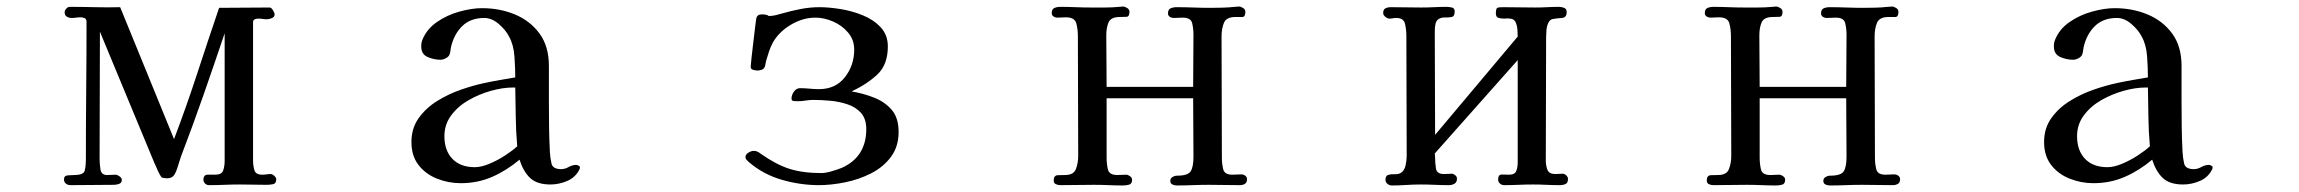

<svg xmlns="http://www.w3.org/2000/svg" viewBox="-20 -565 7040 588"><path d="M826 -16Q826 -3 816.5 -1Q807 1 797 1Q776 1 755.5 0.5Q735 0 714 0Q691 0 667 1Q643 2 620 2Q613 2 608 -3Q603 -8 603 -14Q603 -30 616 -30Q629 -30 639 -30Q659 -30 663.5 -43Q668 -56 668 -72V-463Q636 -368 603 -273.5Q570 -179 534 -85Q530 -73 524 -53.5Q518 -34 511 -26Q507 -22 502 -20.5Q497 -19 492 -19Q488 -19 484 -19.5Q480 -20 476 -21Q474 -22 469 -31Q464 -40 460 -50Q456 -60 454 -63L286 -468Q286 -371 285.5 -273.5Q285 -176 285 -78Q285 -65 287.5 -47Q290 -29 308 -29Q315 -29 321 -29.5Q327 -30 334 -30Q339 -30 346 -25Q353 -20 353 -14Q353 -5 345 -2Q337 1 329 1L196 2Q188 2 182 -2.5Q176 -7 176 -16Q176 -27 188 -28Q200 -29 207 -29Q236 -29 239.5 -42.5Q243 -56 243 -80Q243 -185 244 -289.5Q245 -394 245 -498Q245 -507 239 -509.5Q233 -512 226 -512Q219 -512 213 -511Q207 -510 200 -510Q191 -510 184.5 -514Q178 -518 178 -528Q178 -533 183 -538.5Q188 -544 193 -544Q232 -544 270.5 -543Q309 -542 348 -543L513 -139Q551 -239 584 -340Q617 -441 651 -541Q689 -541 728 -541.5Q767 -542 806 -542Q811 -542 816 -533.5Q821 -525 821 -521Q821 -513 812.5 -509.5Q804 -506 797 -506Q790 -506 784 -507Q778 -508 771 -508Q766 -508 760.5 -506Q755 -504 755 -497V-74Q755 -58 759 -44Q763 -30 783 -30Q790 -30 796 -31Q802 -32 809 -32Q814 -32 820 -26.5Q826 -21 826 -16Z M1564 -117Q1560 -162 1559.5 -207Q1559 -252 1558 -297H1551Q1520 -297 1484 -287Q1448 -277 1415.5 -258.5Q1383 -240 1362 -212Q1341 -184 1341 -148Q1341 -104 1365.5 -78.5Q1390 -53 1434 -53Q1454 -53 1479 -63.5Q1504 -74 1527 -89Q1550 -104 1564 -117ZM1756 -53Q1756 -49 1755 -47Q1743 -22 1717.5 -11Q1692 0 1666 0Q1625 0 1604 -19.5Q1583 -39 1571 -76Q1532 -43 1487.5 -23.5Q1443 -4 1391 -4Q1353 -4 1318 -18Q1283 -32 1261.5 -60Q1240 -88 1240 -130Q1240 -172 1262 -203Q1284 -234 1318.5 -255.5Q1353 -277 1392 -290.5Q1431 -304 1465 -311Q1488 -316 1511.5 -320Q1535 -324 1558 -328Q1558 -356 1555.5 -392Q1553 -428 1539 -453Q1529 -473 1507.5 -491.5Q1486 -510 1463 -510Q1421 -510 1395.5 -485Q1370 -460 1361 -420Q1360 -416 1359.5 -410Q1359 -404 1357 -399Q1355 -392 1346 -387Q1337 -382 1329 -382Q1309 -382 1289.5 -390.5Q1270 -399 1270 -423Q1270 -435 1274 -444Q1287 -476 1318 -497.5Q1349 -519 1387 -529.5Q1425 -540 1456 -540Q1511 -540 1557.5 -520.5Q1604 -501 1632.5 -462Q1661 -423 1661 -363Q1661 -336 1661 -308.5Q1661 -281 1661 -254Q1661 -215 1661.5 -176.5Q1662 -138 1664 -100Q1665 -81 1669 -64Q1673 -47 1699 -47Q1710 -47 1721.5 -53.5Q1733 -60 1745 -60Q1747 -60 1751.5 -58Q1756 -56 1756 -53Z M2732 -161Q2732 -116 2708.5 -84.5Q2685 -53 2647.5 -34Q2610 -15 2567.5 -6.5Q2525 2 2488 2Q2431 2 2374 -14.5Q2317 -31 2273 -69Q2270 -72 2266.5 -75.5Q2263 -79 2263 -84Q2263 -92 2272 -97.5Q2281 -103 2288 -103Q2295 -103 2300 -100.5Q2305 -98 2310 -94Q2357 -61 2397.5 -48Q2438 -35 2496 -35Q2508 -35 2527 -40.5Q2546 -46 2558 -51Q2596 -68 2614.5 -98Q2633 -128 2633 -169Q2633 -201 2617 -219Q2601 -237 2575.5 -245.5Q2550 -254 2522.5 -256.5Q2495 -259 2471 -259Q2459 -259 2447 -257Q2435 -255 2423 -255Q2419 -255 2411.5 -255.5Q2404 -256 2404 -263Q2404 -274 2411.5 -284.5Q2419 -295 2430 -295Q2444 -295 2459 -293.5Q2474 -292 2488 -292Q2539 -292 2567.5 -328.5Q2596 -365 2596 -413Q2596 -443 2577.5 -465Q2559 -487 2531.5 -499Q2504 -511 2477 -511Q2439 -511 2402.5 -489.5Q2366 -468 2347 -435Q2340 -422 2335 -407Q2330 -392 2326 -378Q2325 -374 2324 -367.5Q2323 -361 2321 -358Q2318 -353 2311.5 -351Q2305 -349 2300 -349Q2295 -349 2287 -351Q2279 -353 2279 -360Q2279 -365 2281.5 -388Q2284 -411 2287.5 -439.5Q2291 -468 2293.5 -489.5Q2296 -511 2297 -512Q2301 -519 2305.5 -520Q2310 -521 2317 -521Q2321 -521 2329 -519Q2332 -518 2334 -516Q2345 -516 2355.5 -518.5Q2366 -521 2376 -524Q2404 -532 2432.5 -537.5Q2461 -543 2490 -543Q2517 -543 2552.5 -537.5Q2588 -532 2621.5 -518.5Q2655 -505 2677 -481.5Q2699 -458 2699 -423Q2699 -367 2667 -337Q2635 -307 2588 -285Q2624 -279 2657 -266Q2690 -253 2711 -228.5Q2732 -204 2732 -161Z M3799 -16Q3799 -6 3792.5 -2Q3786 2 3777 2Q3753 2 3729.5 1.5Q3706 1 3682 1Q3657 1 3633 2Q3609 3 3584 3Q3577 3 3570.5 0Q3564 -3 3564 -11Q3564 -19 3571 -23Q3578 -27 3585 -27Q3618 -27 3626.5 -40.5Q3635 -54 3635 -85Q3635 -130 3634.5 -175Q3634 -220 3634 -264H3369V-82Q3369 -63 3373 -46Q3377 -29 3402 -29Q3409 -29 3415.5 -29.5Q3422 -30 3429 -30Q3434 -30 3440.5 -25.5Q3447 -21 3447 -15Q3447 -2 3438 0.5Q3429 3 3419 3Q3397 3 3375 2Q3353 1 3330 1Q3305 1 3279 1.5Q3253 2 3227 2Q3220 2 3213.5 -1Q3207 -4 3207 -12Q3207 -28 3219.5 -28.5Q3232 -29 3242 -29Q3268 -29 3275 -47.5Q3282 -66 3282 -87Q3282 -179 3281.5 -271Q3281 -363 3281 -454Q3281 -476 3276 -494Q3271 -512 3244 -512Q3238 -512 3231.5 -511.5Q3225 -511 3219 -511Q3212 -511 3206.5 -514.5Q3201 -518 3201 -525Q3201 -537 3209 -540.5Q3217 -544 3227 -544Q3250 -544 3274 -543Q3298 -542 3321 -542Q3342 -542 3364 -542Q3386 -542 3407 -544Q3410 -544 3413 -544.5Q3416 -545 3419 -545Q3425 -545 3432 -540.5Q3439 -536 3439 -529Q3439 -514 3430 -513.5Q3421 -513 3410 -513Q3382 -513 3375 -496.5Q3368 -480 3368 -457Q3368 -417 3368.5 -378Q3369 -339 3369 -299H3634Q3634 -339 3634.5 -378.5Q3635 -418 3635 -458Q3635 -477 3631 -494Q3627 -511 3602 -511Q3595 -511 3588.5 -510.5Q3582 -510 3575 -510Q3568 -510 3562.5 -513.5Q3557 -517 3557 -524Q3557 -536 3565 -539.5Q3573 -543 3583 -543Q3609 -543 3635 -542Q3661 -541 3686 -541Q3705 -541 3723.5 -541.5Q3742 -542 3761 -544Q3764 -544 3767.5 -544.5Q3771 -545 3774 -545Q3780 -545 3787 -540.5Q3794 -536 3794 -529Q3794 -513 3784.5 -513Q3775 -513 3764 -513Q3736 -513 3728.5 -495.5Q3721 -478 3721 -453Q3721 -361 3721.5 -268Q3722 -175 3722 -82Q3722 -64 3726 -47Q3730 -30 3754 -30Q3761 -30 3767.5 -30.5Q3774 -31 3781 -31Q3788 -31 3793.5 -27Q3799 -23 3799 -16Z M4782 -17Q4782 -5 4774.5 -1.5Q4767 2 4757 2Q4736 2 4715.5 1Q4695 0 4675 0Q4653 0 4630.5 1Q4608 2 4586 2Q4579 2 4573.5 -3Q4568 -8 4568 -15Q4568 -31 4580 -30.5Q4592 -30 4602 -30Q4619 -30 4623.5 -41.5Q4628 -53 4628 -67V-381L4374 -95L4375 -82Q4375 -67 4377.5 -49.5Q4380 -32 4402 -32Q4408 -32 4413.5 -32.5Q4419 -33 4426 -33Q4431 -33 4436.5 -28.5Q4442 -24 4442 -18Q4442 -7 4434.5 -2.5Q4427 2 4417 2Q4395 2 4374 1Q4353 0 4331 0Q4309 0 4286.5 1.5Q4264 3 4242 3Q4235 3 4229 -2Q4223 -7 4223 -14Q4223 -27 4231.5 -29.5Q4240 -32 4251 -31.5Q4262 -31 4269 -35Q4281 -42 4284.5 -58Q4288 -74 4288 -87Q4288 -179 4287.5 -271.5Q4287 -364 4287 -456Q4287 -473 4283 -491.5Q4279 -510 4256 -510Q4251 -510 4245.5 -509Q4240 -508 4235 -508Q4229 -508 4222.5 -513.5Q4216 -519 4216 -525Q4216 -536 4223 -539.5Q4230 -543 4239 -543Q4262 -543 4285.5 -542.5Q4309 -542 4332 -542Q4352 -542 4371.5 -543Q4391 -544 4410 -544Q4418 -544 4426.5 -542Q4435 -540 4435 -530Q4435 -515 4426 -513Q4417 -511 4404.5 -511.5Q4392 -512 4383 -504.5Q4374 -497 4374 -469L4375 -152L4628 -453Q4628 -463 4627 -475.5Q4626 -488 4621 -498Q4616 -508 4603 -508Q4599 -509 4594.5 -508.5Q4590 -508 4586 -508Q4576 -508 4568.5 -510.5Q4561 -513 4561 -525Q4561 -528 4561.5 -531.5Q4562 -535 4563 -538Q4565 -542 4572 -542.5Q4579 -543 4582 -543Q4607 -543 4632 -542.5Q4657 -542 4682 -542Q4700 -542 4718 -543Q4736 -544 4754 -544Q4762 -544 4770 -541Q4778 -538 4778 -528Q4778 -511 4763 -510Q4748 -509 4737 -507Q4727 -506 4722 -495.5Q4717 -485 4716 -472.5Q4715 -460 4715 -451L4714 -73Q4714 -58 4719 -45Q4724 -32 4743 -32Q4748 -32 4754 -32.5Q4760 -33 4766 -33Q4771 -33 4776.5 -28Q4782 -23 4782 -17Z M5799 -16Q5799 -6 5792.5 -2Q5786 2 5777 2Q5753 2 5729.5 1.5Q5706 1 5682 1Q5657 1 5633 2Q5609 3 5584 3Q5577 3 5570.5 0Q5564 -3 5564 -11Q5564 -19 5571 -23Q5578 -27 5585 -27Q5618 -27 5626.5 -40.5Q5635 -54 5635 -85Q5635 -130 5634.5 -175Q5634 -220 5634 -264H5369V-82Q5369 -63 5373 -46Q5377 -29 5402 -29Q5409 -29 5415.5 -29.5Q5422 -30 5429 -30Q5434 -30 5440.5 -25.5Q5447 -21 5447 -15Q5447 -2 5438 0.5Q5429 3 5419 3Q5397 3 5375 2Q5353 1 5330 1Q5305 1 5279 1.5Q5253 2 5227 2Q5220 2 5213.5 -1Q5207 -4 5207 -12Q5207 -28 5219.5 -28.5Q5232 -29 5242 -29Q5268 -29 5275 -47.5Q5282 -66 5282 -87Q5282 -179 5281.5 -271Q5281 -363 5281 -454Q5281 -476 5276 -494Q5271 -512 5244 -512Q5238 -512 5231.5 -511.5Q5225 -511 5219 -511Q5212 -511 5206.5 -514.5Q5201 -518 5201 -525Q5201 -537 5209 -540.5Q5217 -544 5227 -544Q5250 -544 5274 -543Q5298 -542 5321 -542Q5342 -542 5364 -542Q5386 -542 5407 -544Q5410 -544 5413 -544.5Q5416 -545 5419 -545Q5425 -545 5432 -540.5Q5439 -536 5439 -529Q5439 -514 5430 -513.5Q5421 -513 5410 -513Q5382 -513 5375 -496.5Q5368 -480 5368 -457Q5368 -417 5368.5 -378Q5369 -339 5369 -299H5634Q5634 -339 5634.5 -378.5Q5635 -418 5635 -458Q5635 -477 5631 -494Q5627 -511 5602 -511Q5595 -511 5588.5 -510.5Q5582 -510 5575 -510Q5568 -510 5562.5 -513.5Q5557 -517 5557 -524Q5557 -536 5565 -539.5Q5573 -543 5583 -543Q5609 -543 5635 -542Q5661 -541 5686 -541Q5705 -541 5723.5 -541.5Q5742 -542 5761 -544Q5764 -544 5767.5 -544.5Q5771 -545 5774 -545Q5780 -545 5787 -540.5Q5794 -536 5794 -529Q5794 -513 5784.5 -513Q5775 -513 5764 -513Q5736 -513 5728.5 -495.5Q5721 -478 5721 -453Q5721 -361 5721.5 -268Q5722 -175 5722 -82Q5722 -64 5726 -47Q5730 -30 5754 -30Q5761 -30 5767.5 -30.5Q5774 -31 5781 -31Q5788 -31 5793.5 -27Q5799 -23 5799 -16Z M6564 -117Q6560 -162 6559.5 -207Q6559 -252 6558 -297H6551Q6520 -297 6484 -287Q6448 -277 6415.5 -258.5Q6383 -240 6362 -212Q6341 -184 6341 -148Q6341 -104 6365.5 -78.5Q6390 -53 6434 -53Q6454 -53 6479 -63.5Q6504 -74 6527 -89Q6550 -104 6564 -117ZM6756 -53Q6756 -49 6755 -47Q6743 -22 6717.5 -11Q6692 0 6666 0Q6625 0 6604 -19.5Q6583 -39 6571 -76Q6532 -43 6487.5 -23.5Q6443 -4 6391 -4Q6353 -4 6318 -18Q6283 -32 6261.5 -60Q6240 -88 6240 -130Q6240 -172 6262 -203Q6284 -234 6318.5 -255.5Q6353 -277 6392 -290.5Q6431 -304 6465 -311Q6488 -316 6511.5 -320Q6535 -324 6558 -328Q6558 -356 6555.5 -392Q6553 -428 6539 -453Q6529 -473 6507.5 -491.5Q6486 -510 6463 -510Q6421 -510 6395.5 -485Q6370 -460 6361 -420Q6360 -416 6359.5 -410Q6359 -404 6357 -399Q6355 -392 6346 -387Q6337 -382 6329 -382Q6309 -382 6289.5 -390.5Q6270 -399 6270 -423Q6270 -435 6274 -444Q6287 -476 6318 -497.5Q6349 -519 6387 -529.5Q6425 -540 6456 -540Q6511 -540 6557.5 -520.5Q6604 -501 6632.5 -462Q6661 -423 6661 -363Q6661 -336 6661 -308.5Q6661 -281 6661 -254Q6661 -215 6661.5 -176.5Q6662 -138 6664 -100Q6665 -81 6669 -64Q6673 -47 6699 -47Q6710 -47 6721.5 -53.5Q6733 -60 6745 -60Q6747 -60 6751.5 -58Q6756 -56 6756 -53Z"/></svg>

Font: Kaisei Tokumin Medium
Style: Regular
Weight: 500
Designer: Font-Kai, 金井和夫
Foundry: KAZUO KANAI
Version: Version 5.003